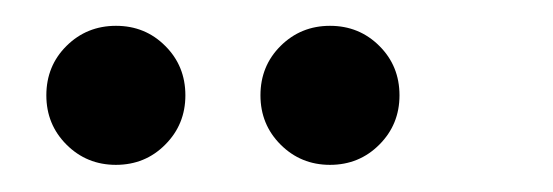

<svg xmlns="http://www.w3.org/2000/svg" viewBox="-20 -702 418 145"><path d="M67.5 -577.5Q45.5 -577.5 30.2 -592.8Q15 -608 15 -630Q15 -652.2 30.2 -667.3Q45.5 -682.5 67.6 -682.5Q89.7 -682.5 104.8 -667.3Q120 -652.2 120 -630Q120 -608 104.8 -592.8Q89.7 -577.5 67.5 -577.5ZM229.2 -577.5Q207.2 -577.5 191.9 -592.8Q176.7 -608 176.7 -630Q176.7 -652.2 191.9 -667.3Q207.2 -682.5 229.2 -682.5Q251.3 -682.5 266.5 -667.3Q281.7 -652.2 281.7 -630Q281.7 -608 266.5 -592.8Q251.3 -577.5 229.2 -577.5Z"/></svg>

Font: Epunda Slab Light
Style: Regular
Weight: 300
Designer: Simon Atzbach
Foundry: typofactur
Version: Version 1.102